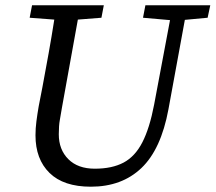

<svg xmlns="http://www.w3.org/2000/svg" viewBox="-20 -690 814 725"><path d="M323 15Q220 15 167 -37Q114 -89 114 -179Q114 -205 117.5 -232Q121 -259 126 -288L140 -360Q152 -424 163.5 -488Q175 -552 185 -616L92 -623L101 -670H372L363 -623L274 -616L214 -284Q210 -259 206 -237.5Q202 -216 202 -183Q202 -125 238 -89Q274 -53 338 -53Q403 -53 446.5 -76Q490 -99 517.5 -152.5Q545 -206 562 -295L622 -614L520 -623L529 -670H774L764 -623L678 -615L616 -277Q588 -126 514 -55.5Q440 15 323 15Z"/></svg>

Font: Source Serif 4 SmText
Style: Italic
Weight: 400
Italic angle: -12°
Designer: Frank Grießhammer
Foundry: Adobe
Version: Version 4.005;hotconv 1.1.0;makeotfexe 2.6.0